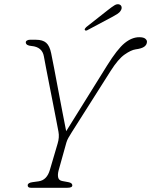

<svg xmlns="http://www.w3.org/2000/svg" viewBox="-20 -888 715 908"><path d="M322 -11.5Q322 0 299 0H126Q111 0 111 -11.5Q111 -23.5 133.5 -26.5L162.5 -30.5Q202 -36 216 -85L252.5 -209Q261.5 -238.5 256.5 -265Q252 -288.5 245 -325.2Q238 -362 229.5 -404.8Q221 -447.5 212.8 -489.5Q204.5 -531.5 197.8 -566.5Q191 -601.5 187.5 -621.5Q179.5 -666 129 -670.5Q103 -672.5 102 -687Q101.5 -692.5 107.2 -696.2Q113 -700 121 -700H150Q182 -700 198.5 -685.5Q215 -671 222 -636Q227.5 -610.5 236.2 -564.2Q245 -518 255.2 -463.5Q265.5 -409 275.5 -357Q285.5 -305 293 -267.5L486 -577.5Q534.5 -655.5 569 -683.8Q603.5 -712 638.5 -712Q658.5 -712 666.8 -705.2Q675 -698.5 675 -691Q675 -677 663 -667.8Q651 -658.5 621 -654.5Q600 -651.5 569.5 -630.2Q539 -609 503.5 -553L319 -262Q309 -246 303.2 -235.8Q297.5 -225.5 294 -214L257 -81.5Q252 -62 255.2 -48.5Q258.5 -35 274 -32L303.5 -26.5Q322 -23 322 -11.5ZM489 -839.5Q508.5 -855 521.5 -863Q534.5 -871 545.5 -866.5Q553.5 -863 555 -854.8Q556.5 -846.5 551 -838Q545.5 -828.5 534.2 -821.5Q523 -814.5 509 -807L392.5 -745Q384.5 -741 381 -746.5Q379.5 -749.5 382.2 -753.2Q385 -757 388 -760Z"/></svg>

Font: Fraunces 9pt S100 Thin
Style: Italic
Weight: 100
Italic angle: -16°
Version: Version 1.000; ttfautohint (v1.8.3)